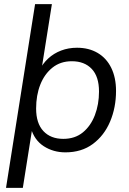

<svg xmlns="http://www.w3.org/2000/svg" viewBox="-20 -725 623 925"><path d="M9 180 149 -705H230L179 -384L168 -383Q185 -418 212 -443Q239 -468 274.5 -481.5Q310 -495 351 -495Q408 -495 450.5 -470Q493 -445 516 -398Q539 -351 539 -287Q539 -207 510.5 -139.5Q482 -72 427.5 -31.5Q373 9 295 9Q237 9 191 -20.5Q145 -50 128 -110H136L90 180ZM285 -56Q341 -56 379 -87Q417 -118 437 -170Q457 -222 457 -284Q457 -356 422 -393Q387 -430 326 -430Q271 -430 232.5 -399Q194 -368 174 -317Q154 -266 154 -202Q154 -131 189 -93.5Q224 -56 285 -56Z"/></svg>

Font: Nunito Sans 12pt ExtraLight 12pt
Style: Italic
Weight: 400
Italic angle: -9°
Version: Version 3.101;gftools[0.9.27]